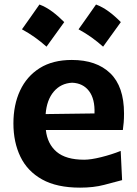

<svg xmlns="http://www.w3.org/2000/svg" viewBox="-20 -839 623 873"><path d="M344.2 14.2Q238.3 14.2 171.4 -23.2Q104.5 -60.5 72.8 -126.5Q41 -192.4 41 -277.8Q41 -362.3 71.3 -427.2Q101.6 -492.2 160.6 -529.3Q219.7 -566.4 306.6 -566.4Q418.5 -566.4 481.2 -506.1Q543.9 -445.8 543.9 -323.2Q543.9 -300.8 542.5 -283Q541 -265.1 538.6 -248H188.5Q195.3 -184.6 237.5 -148.7Q279.8 -112.8 362.8 -112.8Q393.1 -112.8 440.2 -124.5Q487.3 -136.2 528.8 -152.8L535.2 -20Q501 -10.7 453.1 1.7Q405.3 14.2 344.2 14.2ZM409.7 -323.2Q412.1 -389.2 384.8 -425Q357.4 -460.9 308.1 -462.9Q256.8 -460.4 224.6 -422.6Q192.4 -384.8 187.5 -320.3ZM416.6 -818.5Q446.7 -807.2 474.9 -786.3Q503.1 -765.3 529.4 -738.5Q489.1 -682.1 448.8 -626.8Q424.1 -648.8 396.5 -668.7Q368.8 -688.5 337.1 -705.7Q357.5 -734.7 377.4 -762.6Q397.3 -790.6 416.6 -818.5ZM159.3 -818.5Q189.4 -807.2 217.5 -786.3Q245.7 -765.3 272.1 -738.5Q231.8 -682.1 191.5 -626.8Q166.8 -648.8 139.1 -668.7Q111.5 -688.5 79.8 -705.7Q100.2 -734.7 120.1 -762.6Q139.9 -790.6 159.3 -818.5Z"/></svg>

Font: Pinar Bold
Style: Regular
Weight: 700
Designer: Amin Abedi
Version: Version 3.000